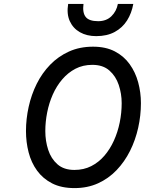

<svg xmlns="http://www.w3.org/2000/svg" viewBox="-20 -951 742 983"><path d="M361.5 12Q294 12 246.8 -12.2Q199.5 -36.5 169.8 -77.5Q140 -118.5 126.5 -171Q113 -223.5 113 -280Q113 -342 126.8 -404.2Q140.5 -466.5 168 -521.8Q195.5 -577 237 -619.8Q278.5 -662.5 333.2 -687.2Q388 -712 456.5 -712Q521.5 -712 568 -687.8Q614.5 -663.5 644 -622.2Q673.5 -581 687.5 -529.2Q701.5 -477.5 701.5 -423Q701.5 -359.5 687.5 -296.8Q673.5 -234 645.8 -178.5Q618 -123 577 -80Q536 -37 482 -12.5Q428 12 361.5 12ZM361 -81Q409 -81 447.2 -100.5Q485.5 -120 514.5 -153.8Q543.5 -187.5 563.2 -231.2Q583 -275 593 -324.2Q603 -373.5 603 -423Q603 -471 588 -516Q573 -561 540 -590Q507 -619 453 -619Q404.5 -619 366.2 -599Q328 -579 298.8 -544.8Q269.5 -510.5 250.2 -467Q231 -423.5 221.5 -375.2Q212 -327 212 -280Q212 -229 226.8 -183.8Q241.5 -138.5 274.2 -109.8Q307 -81 361 -81ZM472.5 -766Q424.5 -766 389.2 -786Q354 -806 337.2 -843Q320.5 -880 329 -931H407.5Q401.5 -886 418.8 -864.2Q436 -842.5 482.5 -842.5Q524.5 -842.5 550.5 -868Q576.5 -893.5 583.5 -931H662.5Q654 -883.5 630.5 -846.2Q607 -809 567.5 -787.5Q528 -766 472.5 -766Z"/></svg>

Font: Overpass Medium
Style: Italic
Weight: 500
Italic angle: -10°
Designer: Delve Withrington, Dave Bailey, Thomas Jockin
Foundry: Delve Fonts LLC
Version: Version 4.000